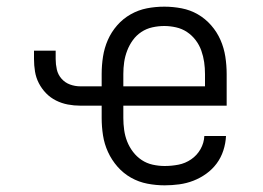

<svg xmlns="http://www.w3.org/2000/svg" viewBox="-20 -548 790 576"><path d="M474 8Q448 8 422 3Q396 -2 373 -15Q350 -28 332.5 -48Q315 -68 304 -92Q293 -116 289 -142Q285 -168 285 -194V-231H221Q202 -231 183.5 -234.5Q165 -238 148 -246.5Q131 -255 118 -268.5Q105 -282 96.5 -298.5Q88 -315 85 -333.5Q82 -352 82 -371V-396H147V-371Q147 -355 150.5 -339.5Q154 -324 164.5 -312Q175 -300 190 -294.5Q205 -289 221 -289H285V-326Q285 -352 289 -378Q293 -404 303.5 -428Q314 -452 331.5 -472Q349 -492 372 -505Q395 -518 420.5 -523Q446 -528 473 -528Q499 -528 525 -523Q551 -518 573.5 -505Q596 -492 613.5 -472Q631 -452 641.5 -428Q652 -404 656 -378Q660 -352 660 -326V-231H350V-194Q350 -176 352.5 -158Q355 -140 361.5 -123.5Q368 -107 379 -92.5Q390 -78 405 -68Q420 -58 438 -54Q456 -50 474 -50Q495 -50 515.5 -54Q536 -58 553.5 -70Q571 -82 581.5 -100.5Q592 -119 593 -140H658Q657 -118 650 -96.5Q643 -75 630 -57.5Q617 -40 599 -27Q581 -14 560.5 -6Q540 2 518 5Q496 8 474 8ZM350 -289H595V-326Q595 -344 592.5 -361.5Q590 -379 584 -396Q578 -413 567 -427.5Q556 -442 541 -452Q526 -462 508 -466Q490 -470 473 -470Q455 -470 437 -466Q419 -462 404 -452Q389 -442 378.5 -427.5Q368 -413 361.5 -396Q355 -379 352.5 -361.5Q350 -344 350 -326Z"/></svg>

Font: Iosevka Etoile Light
Style: Regular
Weight: 300
Designer: Belleve Invis
Foundry: Belleve Invis
Version: Version 25.0.1; ttfautohint (v1.8.4)